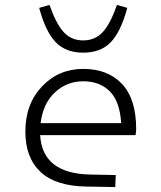

<svg xmlns="http://www.w3.org/2000/svg" viewBox="-20 -755 654 780"><path d="M455.1 -734.9 497.1 -723.1Q471.2 -626.5 430.2 -583.7Q389.2 -541 317.9 -541Q247.1 -541 206.1 -583.7Q165 -626.5 139.2 -723.1L181.2 -734.9Q207.5 -658.7 238.5 -624.8Q269.5 -590.8 317.9 -590.8Q366.2 -590.8 397.5 -624.8Q428.7 -658.7 455.1 -734.9ZM345.2 -45.9 450.2 -43.9 448.2 4.9 331.1 2.9Q205.6 1 144.3 -56.9Q83 -114.7 83 -220.2Q83 -332.5 150.6 -403.8Q218.3 -475.1 317.9 -475.1Q418.5 -475.1 475.8 -413.8Q533.2 -352.5 533.2 -231Q533.2 -223.1 530.8 -206.1H143.1Q151.9 -50.3 345.2 -45.9ZM317.9 -424.8Q251.5 -424.8 203.1 -379.6Q154.8 -334.5 145 -254.9H472.2Q466.8 -343.3 426 -384Q385.3 -424.8 317.9 -424.8Z"/></svg>

Font: IntelOne Mono Light
Style: Regular
Weight: 300
Designer: Fred Shallcrass
Foundry: Frere-Jones Type LLC
Version: Version 1.200;hotconv 1.1.0;makeotfexe 2.6.0;FJTRelease1.2